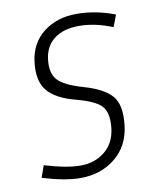

<svg xmlns="http://www.w3.org/2000/svg" viewBox="-78 -726 656 797"><g transform="rotate(-10 250.0 -328.0)"><path d="M198 9Q133 9 38 -20L56 -70Q148 -42 207.5 -42Q267 -42 309.5 -76.5Q352 -111 359 -173Q366 -235 341.5 -264Q317 -293 234.5 -314.5Q152 -336 117.5 -377.5Q83 -419 92.5 -498Q102 -577 159 -621Q216 -665 297.5 -665Q379 -665 460 -634L441 -584Q367 -614 300.5 -614Q234 -614 195 -584Q156 -554 149.5 -498.5Q143 -443 168.5 -413.5Q194 -384 276 -360.5Q358 -337 391.5 -298.5Q425 -260 415 -174.5Q405 -89 344.5 -40Q284 9 198 9Z"/></g></svg>

Font: Lekton
Style: Italic
Weight: 400
Italic angle: -9.3°
Designer: Paolo Mazzetti, Luciano Perondi, Raffaele Flato, Elena Papassissa, Emilio Macchia, Michela Povoleri, Tobias Seemiller, R
Version: Version 3.000